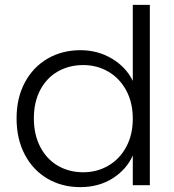

<svg xmlns="http://www.w3.org/2000/svg" viewBox="-20 -760 715 788"><path d="M48 -274Q48 -358 82 -421.5Q116 -485 175.5 -519.5Q235 -554 310 -554Q382 -554 440 -519Q498 -484 525 -428V-740H595V0H525V-122Q500 -65 443 -28.5Q386 8 309 8Q234 8 174.5 -27Q115 -62 81.5 -126Q48 -190 48 -274ZM525 -273Q525 -339 498 -389Q471 -439 424.5 -466Q378 -493 322 -493Q264 -493 218 -467Q172 -441 145.5 -391.5Q119 -342 119 -274Q119 -207 145.5 -156.5Q172 -106 218 -79.5Q264 -53 322 -53Q378 -53 424.5 -80Q471 -107 498 -157Q525 -207 525 -273Z"/></svg>

Font: Fz Poppins Light
Style: Regular
Weight: 300
Designer: Ninad Kale (Devanagari), Jonny Pinhorn (Latin)
Foundry: Indian Type Foundry
Version: Vit hóa bi Vntype.Com & FontZin.Com